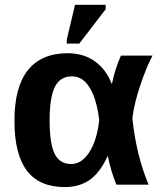

<svg xmlns="http://www.w3.org/2000/svg" viewBox="-20 -756 655 786"><path d="M419.9 -115.7Q389.6 -49.8 347.7 -20Q305.7 9.8 244.6 9.8Q141.1 9.8 90.1 -57.4Q39.1 -124.5 39.1 -261.7Q39.1 -400.4 94.5 -469.2Q149.9 -538.1 257.3 -538.1Q321.3 -538.1 367.4 -505.6Q413.6 -473.1 437 -413.6H438.5Q450.7 -474.1 475.1 -528.3H604.5Q580.1 -483.9 554 -405.8Q527.8 -327.6 522 -271.5Q537.6 -120.6 588.4 0H456.5Q432.6 -58.6 421.9 -115.7ZM183.1 -263.2Q183.1 -167.5 203.9 -126Q224.6 -84.5 271.5 -84.5Q314.9 -84.5 346.2 -133.8Q377.4 -183.1 386.2 -264.6Q375.5 -351.6 346.9 -397.5Q318.4 -443.4 275.4 -443.4Q225.6 -443.4 204.3 -399.9Q183.1 -356.4 183.1 -263.2ZM253.4 -577.6V-593.8L287.1 -736.3H412.6V-718.3L304.7 -577.6Z"/></svg>

Font: Liberation Sans
Style: Bold
Weight: 700
Designer: Steve Matteson
Foundry: Ascender Corporation
Version: Version 2.1.5